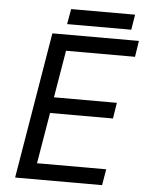

<svg xmlns="http://www.w3.org/2000/svg" viewBox="-56 -869 705 915"><g transform="rotate(5 296.0 -411.5)"><path d="M168 -700H582L570 -623H240L202 -397H503L491 -321H190L149 -77H480L467 0H51ZM247 -823H553L541 -750H234Z"/></g></svg>

Font: Oak Sans
Style: Italic
Weight: 400
Italic angle: -9.49998°
Foundry: Erik Kennedy, Walven
Version: Version 1.000